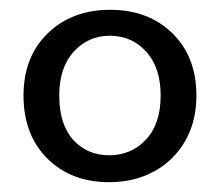

<svg xmlns="http://www.w3.org/2000/svg" viewBox="-20 -719 450 392"><path d="M205 -699Q283 -699 332 -651Q381 -603 381 -524Q381 -471 358 -431Q335 -391 294.5 -369Q254 -347 203 -347Q125 -347 76.5 -395.5Q28 -444 28 -524Q28 -603 77.5 -651Q127 -699 205 -699ZM204 -646Q160 -646 130.5 -613.5Q101 -581 101 -524Q101 -465 129.5 -433.5Q158 -402 203 -402Q248 -402 278 -434Q308 -466 308 -524Q308 -581 278.5 -613.5Q249 -646 204 -646Z"/></svg>

Font: Poppins A&M
Style: Regular-A&M
Weight: 400
Designer: Ninad Kale (Devanagari), Jonny Pinhorn (Latin)
Foundry: Indian Type Foundry
Version: 4.004